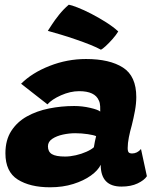

<svg xmlns="http://www.w3.org/2000/svg" viewBox="-20 -787 688 815"><path d="M192.5 8Q107.5 8 55.2 -25Q3 -58 3 -136.5Q3 -192.5 27.8 -231Q52.5 -269.5 94.2 -292.8Q136 -316 188 -326.5Q240 -337 295 -337Q329.5 -337 362.8 -329.2Q396 -321.5 405.5 -313.5Q406 -320.5 405.2 -335.8Q404.5 -351 399.5 -360.5Q383 -400 316 -400Q278.5 -400 239 -382.5Q199.5 -365 181.5 -344L69.5 -431.5Q116 -478 190.5 -507.2Q265 -536.5 345 -536.5Q445.5 -536.5 502 -500.2Q558.5 -464 558.5 -375Q558.5 -347.5 552.8 -316.5Q547 -285.5 539.5 -255.5Q532 -229.5 527 -204.2Q522 -179 522 -158.5Q522 -144.5 526.5 -140Q531 -135.5 540 -135.5Q562.5 -135.5 578.5 -154.5L603.5 -39Q592.5 -22 564.2 -8.5Q536 5 495.5 5Q407.5 5 407.5 -87.5Q396 -63.5 365.8 -41.8Q335.5 -20 291 -6Q246.5 8 192.5 8ZM256.5 -122.5Q277.5 -122.5 301.8 -128Q326 -133.5 346.8 -142.8Q367.5 -152 378.5 -162Q380 -173 382.8 -186.5Q385.5 -200 388 -209Q379 -213.5 352.8 -217.5Q326.5 -221.5 299 -221.5Q274 -221.5 247.2 -215.8Q220.5 -210 202 -197.8Q183.5 -185.5 183.5 -166Q183.5 -143 200.2 -132.8Q217 -122.5 256.5 -122.5ZM272 -767Q283 -765.5 309.2 -755.2Q335.5 -745 367.5 -728.5Q399.5 -712 430.2 -692.5Q461 -673 482 -653.5Q472.5 -638 457.5 -621Q442.5 -604 428.5 -591.2Q414.5 -578.5 408.5 -576Q391.5 -585.5 363.5 -596.8Q335.5 -608 302.8 -619.2Q270 -630.5 238.5 -640Q207 -649.5 183 -656Q187 -662 199.5 -681.5Q212 -701 230.8 -724.5Q249.5 -748 272 -767Z"/></svg>

Font: Grandstander ExtraBold
Style: Italic
Weight: 800
Italic angle: -15°
Designer: Tyler Finck
Foundry: Etcetera Type Co
Version: Version 1.200; ttfautohint (v1.8.3)